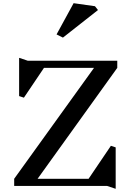

<svg xmlns="http://www.w3.org/2000/svg" viewBox="-20 -1167 830 1205"><path d="M536 -45 676 -252 706 -242V18L652 0H69V-45L570 -741H256L130 -554L100 -564V-804L154 -786H716V-741L216 -45ZM595 -1104 375 -931 335 -951 442 -1147 576 -1128Z"/></svg>

Font: Inknut
Style: Antiqua
Weight: 400
Designer: Claus Eggers Srensen
Foundry: Claus Eggers Srensen
Version: Version 1.000; ttfautohint (v1.2) -l 7 -r 28 -G 50 -x 13 -D 